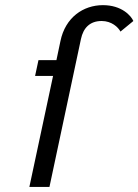

<svg xmlns="http://www.w3.org/2000/svg" viewBox="-20 -737 546 757"><path d="M175 0 299.2 -583.3C308.3 -625.8 333.3 -654.2 380.8 -654.2C420 -654.2 445.8 -630 455 -612.5L505.8 -654.2C496.7 -675 460 -716.7 385.8 -716.7C308.3 -716.7 237.5 -668.3 218.3 -575L202.5 -500H131.7L118.3 -437.5H189.2L95.8 0Z"/></svg>

Font: BoonHome
Style: Book Oblique
Weight: 400
Italic angle: -12°
Designer: Sungsit Sawaiwan
Foundry: Sungsit Sawaiwan
Version: Version 0.2